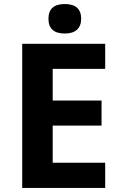

<svg xmlns="http://www.w3.org/2000/svg" viewBox="-20 -931 600 951"><path d="M220 -838Q220 -911 301 -911Q382 -911 382 -838Q382 -803 361.5 -784Q341 -765 301 -765Q220 -765 220 -838ZM90 -714H501V-590H241V-433H483V-309H241V-125H501V0H90Z"/></svg>

Font: OpenSansMMV
Style: Bold
Weight: 700
Foundry: Ascender Corporation
Version: Version 4.001